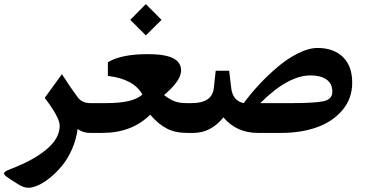

<svg xmlns="http://www.w3.org/2000/svg" viewBox="-34 -641 1762 926"><path d="M340.3 -19Q334 31.7 313.2 78.6Q292.5 125.5 265.4 158.2Q238.3 190.9 207.8 215.8Q177.2 240.7 149.9 252.7Q122.6 264.6 103 264.6Q79.6 264.6 54.2 248L14.2 222.7Q-7.3 209 -12.5 201.4Q-17.6 193.8 -9.8 187.5Q-2 181.2 22.9 171.9Q127.9 131.8 190.9 78.9Q253.9 25.9 253.9 -34.7Q253.9 -74.7 181.6 -168.9L264.6 -283.2Q308.6 -214.8 340.8 -171.9Q361.8 -143.6 401.4 -143.6H414.6Q426.8 -143.6 426.8 -86.4V-60.5Q426.8 0 414.6 0H398.9Q366.2 0 340.3 -19Z M669.4 -621.1 745.1 -545.4 669.4 -470.2 594.2 -545.4ZM679.2 -379.9Q760.7 -379.9 800 -360.6Q839.4 -341.3 839.4 -300.8Q839.4 -252 757.3 -182.6Q783.7 -162.1 806.9 -152.8Q830.1 -143.6 868.2 -143.6H887.7Q899.9 -143.6 899.9 -96.2V-60.5Q899.9 0 887.7 0H866.7Q811.5 0 770.3 -21.2Q729 -42.5 690.4 -87.9Q602.1 0 459 0H414.6Q387.7 0 387.7 -70.3V-86.4Q387.7 -143.6 414.6 -143.6H472.7Q543.5 -143.6 585.9 -153.6Q628.4 -163.6 652.8 -185.1Q610.8 -260.3 486.3 -274.9V-340.8Q550.3 -379.9 679.2 -379.9Z M1497.6 -409.7Q1574.7 -409.7 1619.9 -366Q1665 -322.3 1664.6 -241.7Q1664.6 -166 1617.9 -110.4Q1571.3 -54.7 1494.9 -27.3Q1418.5 0 1323.2 0H1209Q1107.4 0 1043.5 -74.7Q982.9 0 898.9 0H882.8Q856 0 856 -70.3V-86.4Q856 -143.6 882.8 -143.6H889.6Q989.3 -143.6 997.1 -215.8L1006.3 -299.8H1071.3L1081.1 -217.3Q1084.5 -185.1 1100.6 -166.5Q1116.7 -147.9 1142.1 -144Q1172.4 -186 1212.9 -230Q1253.4 -273.9 1301.8 -315.4Q1350.1 -356.9 1402.3 -383.3Q1454.6 -409.7 1497.6 -409.7ZM1221.2 -143.6H1367.7Q1480 -143.6 1524.4 -152.3Q1568.8 -161.1 1568.8 -198.2Q1568.8 -237.8 1540.5 -257.6Q1512.2 -277.3 1463.9 -277.3Q1355 -277.3 1221.2 -143.6Z"/></svg>

Font: Sahel SemiBold FD
Style: SemiBold-FD
Weight: 600
Foundry: Saber Rastikerdar (saber.rastikerdar@gmail.com)
Version: Version 3.3.0